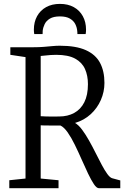

<svg xmlns="http://www.w3.org/2000/svg" viewBox="-20 -992 663 1012"><path d="M29 0V-42L114.5 -51V-691L34.5 -703V-743H155.5Q186 -743 210.5 -745Q235 -747 255.8 -749Q276.5 -751 295 -751Q380.5 -751 432.2 -727.8Q484 -704.5 507.2 -660.8Q530.5 -617 530.5 -555Q530.5 -508 511.5 -464.8Q492.5 -421.5 457.8 -389.8Q423 -358 375.5 -344Q394.5 -333 413 -308Q431.5 -283 449.5 -251Q467.5 -219 484.2 -185.5Q501 -152 516.5 -122.8Q532 -93.5 546 -74.5Q560 -55.5 571.5 -52.5L614 -41V0H501.5Q489 0 474.8 -21.5Q460.5 -43 444 -77.5Q427.5 -112 410 -152Q392.5 -192 374.2 -229.2Q356 -266.5 336.8 -294Q317.5 -321.5 298.5 -330.5Q287 -330.5 271 -330.5Q255 -330.5 238.8 -330.5Q222.5 -330.5 210.5 -330.8Q198.5 -331 194.5 -331.5V-51L288.5 -42V0ZM291.5 -378Q337 -378 371.2 -396.8Q405.5 -415.5 424.5 -453.2Q443.5 -491 443.5 -548.5Q443.5 -593.5 428 -628.2Q412.5 -663 376 -683Q339.5 -703 276 -703Q261 -703 247 -702Q233 -701 220 -699.5Q207 -698 194.5 -697V-379.5Q207.5 -378.5 225.8 -378Q244 -377.5 261.8 -377.8Q279.5 -378 291.5 -378ZM296 -971.5Q338 -971.5 368.8 -954.5Q399.5 -937.5 416.5 -906.8Q433.5 -876 433.5 -835.5Q433.5 -830.5 433 -824.5Q432.5 -818.5 431.5 -812.5H388Q388 -815.5 387.8 -820Q387.5 -824.5 387 -829.5Q385.5 -847.5 376.8 -865Q368 -882.5 348.5 -894Q329 -905.5 296 -905.5Q262.5 -905.5 243.2 -894Q224 -882.5 215.5 -865Q207 -847.5 205 -829.5Q205 -824.5 204.8 -820Q204.5 -815.5 204.5 -812.5H160.5Q159.5 -818.5 159 -824.5Q158.5 -830.5 158.5 -835.5Q158.5 -876 175.5 -906.8Q192.5 -937.5 223.2 -954.5Q254 -971.5 296 -971.5Z"/></svg>

Font: Merriweather 24pt SemiCondensed Light
Style: Regular
Weight: 300
Width: 4
Designer: Eben Sorkin
Foundry: Eben Sorkin
Version: Version 2.100